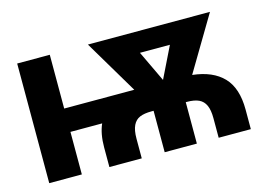

<svg xmlns="http://www.w3.org/2000/svg" viewBox="-76 -676 1159 822"><g transform="rotate(-15 503.5 -265.0)"><path d="M195.3 -292H505.9L364.3 -530.3H905.3L761.7 -289.1Q851.1 -279.3 897.7 -230.7Q944.3 -182.1 944.3 -86.9V0H801.8V-86.9Q801.8 -123 792.2 -144Q782.7 -165 762.9 -174.3Q743.2 -183.6 710 -183.6H705.1V0H562.5V-183.6H552.7Q521 -183.6 501.2 -175.3Q481.4 -167 471.2 -145.8Q460.9 -124.5 460.9 -86.9V0H317.4V-86.9Q317.4 -147 335.9 -188.5H195.3V0H50.8V-530.3H195.3ZM635.7 -300.8 703.1 -438.5H570.3Z"/></g></svg>

Font: Pretendard GOV
Style: Bold
Weight: 700
Designer: Base glyphs from Inter by Rasmus Andersson; Hangeul glyphs from Noto Sans CJK(Source Han Sans) by Jang Soo-young and Kan
Foundry: Kil Hyung-jin
Version: Version 1.309